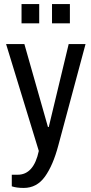

<svg xmlns="http://www.w3.org/2000/svg" viewBox="-20 -743 450 945"><path d="M86 -628V-723H173V-628ZM236 -628V-723H324V-628ZM97 182Q61 182 38 174V117H67Q146 117 171 0L10 -526H100L216 -118H220L318 -526H401L267 -27Q241 71 201 126.5Q161 182 97 182Z"/></svg>

Font: Archivo Narrow
Style: Regular
Weight: 400
Designer: Hector Gatti
Foundry: Omnibus-Type
Version: Version 1.003